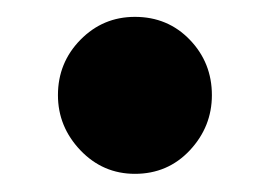

<svg xmlns="http://www.w3.org/2000/svg" viewBox="-20 -190 312 222"><path d="M136 11Q99 11 73 -16.2Q47 -43.5 47 -80Q47 -117.5 73 -144Q99 -170.5 136 -170.5Q174 -170.5 199.5 -144Q225 -117.5 225 -80Q225 -43.5 199.5 -16.2Q174 11 136 11Z"/></svg>

Font: Fraunces 9pt SemiBold
Style: Regular
Weight: 600
Version: Version 1.000;[b76b70a41]